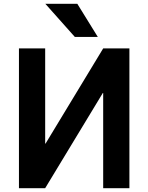

<svg xmlns="http://www.w3.org/2000/svg" viewBox="-20 -983 775 1003"><path d="M384 -963 491 -790H371L217 -963ZM656 0H519V-497H517L216 0H79V-730H216V-233H218L519 -730H656Z"/></svg>

Font: M PLUS 1p
Style: Bold
Weight: 700
Version: Version 1.062